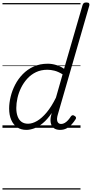

<svg xmlns="http://www.w3.org/2000/svg" viewBox="-20 -1035 744 1555"><path d="M194 17Q150 17 119 -4Q88 -25 71 -64Q54 -103 54 -156Q54 -200 66 -250.5Q78 -301 102.5 -348.5Q127 -396 164.5 -434.5Q202 -473 252.5 -496Q303 -519 367 -519Q400 -519 435 -508.5Q470 -498 499 -478L649 -995Q653 -1006 659.5 -1010.5Q666 -1015 679 -1015Q697 -1015 701.5 -1008Q706 -1001 703 -989L449 -110Q437 -71 445 -51Q453 -31 475 -31Q490 -31 504.5 -39.5Q519 -48 531.5 -62Q544 -76 554 -92Q559 -99 566 -101.5Q573 -104 583 -97Q594 -91 595.5 -83.5Q597 -76 592 -69Q579 -48 561 -28Q543 -8 519.5 4.5Q496 17 467 17Q438 17 419.5 5Q401 -7 393.5 -30.5Q386 -54 391 -87Q393 -95 395 -104Q397 -113 399 -120Q364 -68 327 -37.5Q290 -7 256 5Q222 17 194 17ZM112 -160Q112 -122 122.5 -93Q133 -64 154 -48.5Q175 -33 207 -33Q242 -33 280.5 -55.5Q319 -78 358 -124.5Q397 -171 433 -244L487 -433Q451 -455 421 -462.5Q391 -470 364 -470Q312 -470 271.5 -450.5Q231 -431 201 -398Q171 -365 151 -324.5Q131 -284 121.5 -241.5Q112 -199 112 -160ZM0 490H632V500H0ZM0 -20H632V0H0ZM0 -505H632V-500H0ZM0 -1010H632V-1000H0Z"/></svg>

Font: Playwrite TZ Guides
Style: Regular
Weight: 400
Designer: Veronika Burian, José Scaglione
Foundry: TypeTogether
Version: Version 1.003